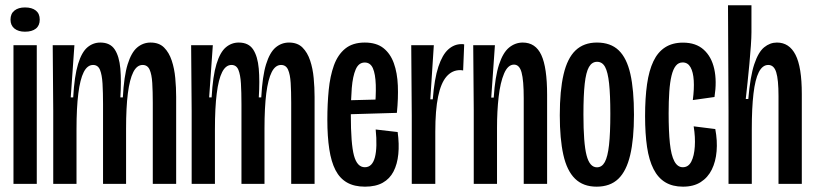

<svg xmlns="http://www.w3.org/2000/svg" viewBox="-20 -700 3100 731"><path d="M31.3 0V-528H120V0ZM75 -579.3Q50 -579.3 35 -591.3Q20 -603.3 20 -625.3Q20 -648 35 -659.8Q50 -671.7 75 -671.7Q101.7 -671.7 116.5 -659.8Q131.3 -648 131.3 -625.3Q131.3 -602.7 116.5 -591Q101.7 -579.3 75 -579.3Z M182.7 0V-277.3L180.7 -528H263.3L249.3 -329.3H258.7Q263.3 -411 277.2 -456.2Q291 -501.3 312.7 -519.7Q334.3 -538 362 -538Q399.3 -538 416.7 -511.8Q434 -485.7 438.2 -438.7Q442.3 -391.7 438.3 -329.3H447.7Q452 -410 466 -455.2Q480 -500.3 502.3 -519.2Q524.7 -538 553.3 -538Q585.7 -538 604.7 -519Q623.7 -500 633.8 -469.5Q644 -439 647.3 -402.7Q650.7 -366.3 650.7 -331.3V0H561.7V-308.7Q561.7 -351.7 559.7 -384.2Q557.7 -416.7 549.7 -434.7Q541.7 -452.7 523 -452.7Q501.3 -452.7 487.5 -425.5Q473.7 -398.3 466.8 -344.5Q460 -290.7 460 -210.7V0H372.3V-303.3Q372.3 -348.7 370.3 -382Q368.3 -415.3 360.7 -434Q353 -452.7 334.3 -452.7Q312.7 -452.7 298.8 -425.5Q285 -398.3 278.2 -344Q271.3 -289.7 271.3 -208V0Z M709.7 0V-277.3L707.7 -528H790.3L776.3 -329.3H785.7Q790.3 -411 804.2 -456.2Q818 -501.3 839.7 -519.7Q861.3 -538 889 -538Q926.3 -538 943.7 -511.8Q961 -485.7 965.2 -438.7Q969.3 -391.7 965.3 -329.3H974.7Q979 -410 993 -455.2Q1007 -500.3 1029.3 -519.2Q1051.7 -538 1080.3 -538Q1112.7 -538 1131.7 -519Q1150.7 -500 1160.8 -469.5Q1171 -439 1174.3 -402.7Q1177.7 -366.3 1177.7 -331.3V0H1088.7V-308.7Q1088.7 -351.7 1086.7 -384.2Q1084.7 -416.7 1076.7 -434.7Q1068.7 -452.7 1050 -452.7Q1028.3 -452.7 1014.5 -425.5Q1000.7 -398.3 993.8 -344.5Q987 -290.7 987 -210.7V0H899.3V-303.3Q899.3 -348.7 897.3 -382Q895.3 -415.3 887.7 -434Q880 -452.7 861.3 -452.7Q839.7 -452.7 825.8 -425.5Q812 -398.3 805.2 -344Q798.3 -289.7 798.3 -208V0Z M1369.7 10.7Q1329 10.7 1301.3 -5Q1273.7 -20.7 1257.3 -52.3Q1241 -84 1233.7 -132Q1226.3 -180 1226.3 -244.3Q1226.3 -304.3 1231.5 -357.3Q1236.7 -410.3 1251.3 -451Q1266 -491.7 1294.3 -514.8Q1322.7 -538 1368.7 -538Q1413 -538 1439.7 -517Q1466.3 -496 1479.5 -459.3Q1492.7 -422.7 1494.7 -374.2Q1496.7 -325.7 1491 -270.3L1286.3 -264.3V-317.7L1426.3 -321.3L1406.3 -276Q1412 -335.3 1410.7 -376.8Q1409.3 -418.3 1399.7 -440.2Q1390 -462 1368.7 -462Q1345.7 -462 1334.3 -435.8Q1323 -409.7 1319.3 -364.8Q1315.7 -320 1315.7 -263.3Q1315.7 -152 1327.7 -107.7Q1339.7 -63.3 1369 -63.3Q1383.7 -63.3 1393.2 -73.2Q1402.7 -83 1407.5 -101.5Q1412.3 -120 1413 -146.8Q1413.7 -173.7 1410.3 -207L1494 -197.3Q1500.3 -151.7 1496.5 -113.3Q1492.7 -75 1478.3 -47.2Q1464 -19.3 1437.2 -4.3Q1410.3 10.7 1369.7 10.7Z M1547.7 0V-259L1545.7 -528H1631.7L1618.3 -321.7H1627.7Q1633.7 -400 1649 -446Q1664.3 -492 1686.8 -512Q1709.3 -532 1736.7 -532Q1739.3 -532 1742 -532Q1744.7 -532 1747.3 -531L1743.3 -431.7Q1740.7 -432.3 1737.8 -432.7Q1735 -433 1731.7 -433Q1701.3 -433 1680 -408.5Q1658.7 -384 1648 -332.3Q1637.3 -280.7 1637.3 -198V0Z M1783.7 0V-281L1781.7 -528H1864.3L1850.3 -328.3H1859.7Q1865 -408.7 1880 -454.3Q1895 -500 1918.3 -519Q1941.7 -538 1970.3 -538Q2019 -538 2041 -490.5Q2063 -443 2063 -339.3V0H1974V-326Q1974 -394 1965.8 -424Q1957.7 -454 1937 -454Q1913.7 -454 1899.2 -420Q1884.7 -386 1878.5 -331.3Q1872.3 -276.7 1872.3 -213.3V0Z M2251.3 10.7Q2200.3 10.7 2169.3 -19.7Q2138.3 -50 2124.8 -110.7Q2111.3 -171.3 2111.3 -261.3Q2111.3 -355.3 2125.7 -416.8Q2140 -478.3 2171.3 -508.2Q2202.7 -538 2252.7 -538Q2304.7 -538 2335.5 -508.5Q2366.3 -479 2380 -418.3Q2393.7 -357.7 2393.7 -263.3Q2393.7 -170.3 2379.3 -109.5Q2365 -48.7 2334 -19Q2303 10.7 2251.3 10.7ZM2252.7 -63Q2271.7 -63 2282.7 -83Q2293.7 -103 2298.7 -147.7Q2303.7 -192.3 2303.7 -266.7Q2303.7 -339 2299 -382.3Q2294.3 -425.7 2283.7 -445.2Q2273 -464.7 2253.3 -464.7Q2233.7 -464.7 2222.3 -444.8Q2211 -425 2206.2 -381.2Q2201.3 -337.3 2201.3 -264Q2201.3 -154.3 2213.2 -108.7Q2225 -63 2252.7 -63Z M2580.3 10.7Q2540.7 10.7 2513 -6Q2485.3 -22.7 2468.2 -56.3Q2451 -90 2443.5 -140.3Q2436 -190.7 2436 -258Q2436 -327.3 2443.5 -379.5Q2451 -431.7 2467.7 -466.7Q2484.3 -501.7 2512.3 -519.7Q2540.3 -537.7 2580.3 -537.7Q2629.7 -537.7 2659.3 -510.8Q2689 -484 2699.3 -437.7Q2709.7 -391.3 2700.3 -330.7L2617.7 -319Q2623.3 -361.3 2621.3 -393.5Q2619.3 -425.7 2609 -444Q2598.7 -462.3 2579 -462.3Q2563.3 -462.3 2553 -449.5Q2542.7 -436.7 2536.7 -411.8Q2530.7 -387 2528.2 -350.8Q2525.7 -314.7 2525.7 -268.7Q2525.7 -200 2530.5 -154.3Q2535.3 -108.7 2547.5 -86Q2559.7 -63.3 2579.7 -63.3Q2601 -63.3 2612 -84.8Q2623 -106.3 2625.3 -142Q2627.7 -177.7 2621 -219L2703.3 -208.7Q2711.7 -164 2708.3 -124.3Q2705 -84.7 2690 -54.3Q2675 -24 2647.8 -6.7Q2620.7 10.7 2580.3 10.7Z M2753.7 0V-273.3L2751.7 -680H2841V-577.3Q2841 -558 2838.8 -526.2Q2836.7 -494.3 2833.2 -457.2Q2829.7 -420 2826 -384.7Q2822.3 -349.3 2819.3 -323H2829Q2836.3 -409.3 2851.8 -455.7Q2867.3 -502 2889.5 -520Q2911.7 -538 2938 -538Q2985 -538 3008.8 -491.3Q3032.7 -444.7 3032.7 -342.3V0H2944V-334Q2944 -397 2935.3 -424.8Q2926.7 -452.7 2905 -452.7Q2883 -452.7 2869 -425.2Q2855 -397.7 2848.7 -343.3Q2842.3 -289 2842.3 -208.7V0Z"/></svg>

Font: Bricolage Grotesque 96pt ExtraBold Condensed
Style: Regular
Weight: 800
Width: 3
Version: Version 1.001;gftools[0.9.33.dev8+g029e19f]